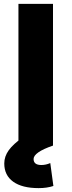

<svg xmlns="http://www.w3.org/2000/svg" viewBox="-20 -750 369 989"><path d="M75 0V-730H253V0ZM179 219Q94 219 48 186Q2 153 2 92Q2 56 25 24Q48 -8 98 -43L253 0Q203 17 178 34.5Q153 52 153 69Q153 100 193 100Q216 100 239 90L255 208Q222 219 179 219Z"/></svg>

Font: M PLUS 2 ExtraBold
Style: Regular
Weight: 800
Version: Version 1.001